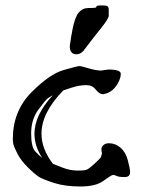

<svg xmlns="http://www.w3.org/2000/svg" viewBox="-20 -674 530 707"><path d="M261.7 -474.1C271.5 -474.1 280.1 -478.5 287.6 -487.3C314 -522.1 336 -550.5 353.8 -572.5C371.5 -594.5 380.4 -609.2 380.4 -616.7V-631.1V-635.7V-639.6C380.4 -641.3 380.2 -642.6 379.9 -643.6C379.6 -644.5 379.2 -645.6 378.9 -646.7C378.6 -647.9 378.1 -648.8 377.4 -649.4C376.8 -650.1 375.6 -651 373.8 -652.1C372 -653.2 367.4 -653.8 360.1 -653.8H346.9C345.5 -653.8 343.5 -653.6 341.1 -653.3C338.6 -653 336.8 -652.2 335.7 -650.9C334.6 -649.6 333.7 -647.9 333 -646C329.4 -645 320.3 -644.5 305.7 -644.5C291 -644.5 279.1 -638.9 269.8 -627.7C260.5 -616.5 252.9 -596 247.1 -566.4C243.5 -548.5 240.1 -527.8 236.8 -504.4C236.8 -484.2 245.1 -474.1 261.7 -474.1ZM299.3 -360.4C313.3 -360.4 324.5 -354.8 333 -343.8C341.5 -332.7 350.3 -327.1 359.4 -327.1H361.8L362.8 -328.1C370.6 -328.8 379.2 -332.2 388.7 -338.4C398.1 -344.6 406.5 -354.1 413.8 -366.9C421.1 -379.8 424.8 -391.5 424.8 -402.1C424.8 -412.7 409.8 -418 379.9 -418H379.4L351.1 -414.1C337.1 -414.7 321.6 -417.6 304.7 -422.9C287.8 -428.1 276.9 -430.7 272.2 -430.7C267.5 -430.7 247.9 -425.7 213.4 -415.8C178.9 -405.8 139.2 -378.1 94.2 -332.5C49.6 -286.6 27.3 -230 27.3 -162.6C27.3 -156.4 27.8 -150.4 28.8 -144.5C29.8 -138.7 34.7 -127 43.5 -109.4C52.2 -91.8 65.5 -74.3 83.3 -56.9C101 -39.5 114.9 -27.8 125 -21.7C135.1 -15.7 153.5 -8.5 180.2 0C206.9 8.5 238.8 12.7 275.9 12.7C313 12.7 340.8 6.1 359.4 -7.1C377.9 -20.3 388.6 -27.3 391.4 -28.3C394.1 -29.3 396.5 -29.8 398.4 -29.8C400.4 -29.8 404.2 -28.5 409.9 -25.9C415.6 -23.3 425.2 -22 438.7 -22C452.2 -22 459 -27.8 459 -39.6C459 -48 456.3 -62.5 450.9 -83C445.6 -103.5 436.5 -119.2 423.8 -130.1C411.1 -141 397.1 -146.5 381.8 -146.5H380.9C372.4 -146.5 365.7 -144.2 360.8 -139.6C356 -135.1 353.5 -130.1 353.5 -124.8C353.5 -119.4 354.2 -114.1 355.5 -108.9L351.6 -95.2C349.6 -91.6 341.9 -83.7 328.4 -71.5C314.9 -59.3 305.5 -52 300.3 -49.6C295.1 -47.1 283.4 -45.9 265.4 -45.9C247.3 -45.9 228.8 -49.6 210 -56.9C191.1 -64.2 179.4 -68.8 174.8 -70.8C146.8 -107.3 132.8 -144.2 132.8 -181.6C132.8 -233.4 159.7 -286.6 213.4 -341.3C214.7 -341.6 224.7 -344.9 243.4 -351.1C262.1 -357.3 279.5 -360.4 295.4 -360.4ZM174.3 -323.2C129.4 -274.7 106.9 -227.4 106.9 -181.2C106.9 -151.2 116.4 -121.7 135.3 -92.8C128.1 -98 119.5 -106 109.6 -116.7C99.7 -127.4 94.7 -149.6 94.7 -183.1C94.7 -216.6 103.4 -245.4 120.8 -269.5C138.3 -293.6 150 -307.8 156 -312C162 -316.2 168.1 -320 174.3 -323.2Z"/></svg>

Font: Drukaatie burti
Style: Regular
Weight: 400
Version: Version 0.14.4